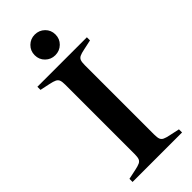

<svg xmlns="http://www.w3.org/2000/svg" viewBox="-275 -913 960 960"><g transform="rotate(-45 205.0 -433.5)"><path d="M30 -22 82 -33Q106 -38 117 -43.5Q128 -49 132 -59.5Q136 -70 136 -92V-581Q136 -603 132 -613.5Q128 -624 117 -629.5Q106 -635 82 -640L30 -651V-673H380V-651L329 -640Q304 -635 293 -629.5Q282 -624 278 -613.5Q274 -603 274 -581V-92Q274 -70 278 -59.5Q282 -49 293 -43.5Q304 -38 329 -33L380 -22V0H30ZM132 -794Q132 -825 153.5 -846Q175 -867 205 -867Q236 -867 257.5 -846Q279 -825 279 -794Q279 -763 257.5 -742Q236 -721 205 -721Q175 -721 153.5 -742Q132 -763 132 -794Z"/></g></svg>

Font: Ibarra Real Nova
Style: Bold
Weight: 700
Designer: Jose Maria Ribagorda & Octavio Pardo
Foundry: Jose Maria Ribagorda
Version: Version 1.014